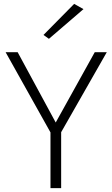

<svg xmlns="http://www.w3.org/2000/svg" viewBox="-20 -969 579 989"><path d="M410 -922 362 -949 204 -789 232 -769ZM240 0H295V-288L530 -700H468L267 -338L71 -700H9L240 -287Z"/></svg>

Font: NM-font
Style: Light
Weight: 500
Designer: ""
Foundry: ""
Version: ""